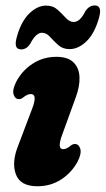

<svg xmlns="http://www.w3.org/2000/svg" viewBox="-20 -656 378 686"><path d="M205.5 -123Q218 -123 233 -136Q241 -142 249 -141.5Q261.5 -141 266.8 -124.5Q272 -108 257.5 -79Q236 -39 198.5 -14.8Q161 9.5 114 9.5Q52.5 9.5 36.8 -33Q21 -75.5 44.5 -134.5L95 -268Q115 -320 90 -320Q77.5 -320 62 -307Q54 -301 46.5 -302Q33.5 -302.5 28.5 -318.8Q23.5 -335 38 -364Q59 -404 96.8 -428.5Q134.5 -453 181.5 -453Q222.5 -453 242.5 -433.2Q262.5 -413.5 264 -381Q265.5 -348.5 251 -309L202.5 -175.5Q183 -123 205.5 -123ZM228.5 -480.5Q204 -480.5 187.8 -495.2Q171.5 -510 158.5 -524.5Q145.5 -539 130 -539Q108.5 -539 88.5 -500.5Q75.5 -479.5 55.5 -479.5Q28 -479.5 39.5 -521.5Q54.5 -578 83.8 -607Q113 -636 145 -636Q169.5 -636 185.8 -621.2Q202 -606.5 215.2 -592Q228.5 -577.5 243.5 -577.5Q266 -577.5 285 -616Q298.5 -636.5 318.5 -636.5Q345.5 -636.5 334.5 -595Q319 -538 289.8 -509.2Q260.5 -480.5 228.5 -480.5Z"/></svg>

Font: Fraunces 144pt S100
Style: Bold Italic
Weight: 700
Italic angle: -16°
Version: Version 1.000; ttfautohint (v1.8.3)